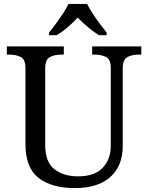

<svg xmlns="http://www.w3.org/2000/svg" viewBox="-20 -951 757 981"><path d="M362 10Q244 10 177 -42Q110 -94 110 -216V-604Q110 -648 85.5 -660Q61 -672 28 -672H15V-714H306V-672H293Q259 -672 235 -659.5Q211 -647 211 -600V-210Q211 -123 258 -86.5Q305 -50 378 -50Q464 -50 505 -94Q546 -138 546 -206V-604Q546 -648 521.5 -660Q497 -672 464 -672H451V-714H702V-672H689Q655 -672 631 -659.5Q607 -647 607 -600V-204Q607 -104 544 -47Q481 10 362 10ZM230 -784Q246 -803 265 -829Q284 -855 302 -882Q320 -909 330 -931H425Q436 -909 453.5 -882Q471 -855 490.5 -829Q510 -803 525 -784V-771H486Q458 -788 429 -812.5Q400 -837 377 -861Q355 -837 326.5 -812.5Q298 -788 269 -771H230Z"/></svg>

Font: Noto Serif Dives Akuru
Style: Regular
Weight: 400
Designer: Fernando Caro
Foundry: Fernando Caro
Version: Version 2.000; ttfautohint (v1.8.4.7-5d5b)